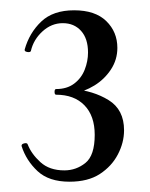

<svg xmlns="http://www.w3.org/2000/svg" viewBox="-20 -749 291 373"><path d="M122 -567 121 -576Q161 -573 191 -554.5Q221 -536 221 -496Q221 -472 209 -449Q197 -426 174 -411Q151 -396 115 -396Q75 -396 53 -416.5Q31 -437 22 -465Q21 -469 27 -470.5Q33 -472 34 -468Q41 -450 58.5 -434Q76 -418 105 -418Q128 -418 146 -432.5Q164 -447 164 -487Q164 -524 144 -544.5Q124 -565 89 -565Q86 -565 86 -570.5Q86 -576 89 -576Q110 -576 124 -586.5Q138 -597 144.5 -613.5Q151 -630 151 -647Q151 -674 137.5 -689Q124 -704 102 -704Q80 -704 62.5 -688Q45 -672 40 -650Q39 -647 33 -648Q27 -649 28 -653Q37 -685 60 -707Q83 -729 124 -729Q165 -729 186.5 -708Q208 -687 208 -656Q208 -633 195.5 -614Q183 -595 163.5 -583Q144 -571 122 -567Z"/></svg>

Font: Cormorant Medium
Style: Regular
Weight: 500
Designer: Christian Thalmann (Catharsis Fonts)
Foundry: Catharsis Fonts
Version: Version 4.000